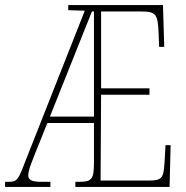

<svg xmlns="http://www.w3.org/2000/svg" viewBox="-22 -734 729 754"><path d="M-2 0H176V-20H139C102 -20 89 -28 89 -45C89 -63 97 -83 113 -124L164 -251H347V-101C347 -31 341 -20 288 -20H274V0H644L648 -164H628L624 -94C620 -40 618 -25 564 -25H373L375 -362H565V-387H375V-689H525C591 -689 598 -682 601 -600L603 -550H623L618 -714H246V-694L311 -692L80 -107C49 -26 46 -20 11 -20H-2ZM174 -276 339 -689H347V-276Z"/></svg>

Font: Noto Serif Devanagari ExtraCondensed Thin
Style: Regular
Weight: 100
Width: 2
Designer: Universal Thirst, Indian Type Foundry and the Monotype Design Team
Foundry: Monotype Imaging Inc.
Version: Version 2.004